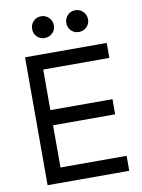

<svg xmlns="http://www.w3.org/2000/svg" viewBox="-97 -969 767 1035"><g transform="rotate(-10 286.5 -451.5)"><path d="M78 0V-700H163V0ZM122 0V-82H525V0ZM122 -313V-396H503V-313ZM122 -618V-700H525V-618ZM388 -784Q363 -784 346 -801Q329 -818 329 -843Q329 -868 346 -885.5Q363 -903 388 -903Q413 -903 430.5 -885.5Q448 -868 448 -843Q448 -818 430.5 -801Q413 -784 388 -784ZM201 -784Q176 -784 159 -801Q142 -818 142 -843Q142 -868 159 -885.5Q176 -903 201 -903Q226 -903 243.5 -885.5Q261 -868 261 -843Q261 -818 243.5 -801Q226 -784 201 -784Z"/></g></svg>

Font: Fustat Medium
Style: Regular
Weight: 500
Designer: Mohamed Gaber, Khaled Hosny, Laura Garcia Mut
Foundry: Kief Type Foundry, Alif Type Foundry, Hard Type Foundry
Version: Version 1.007